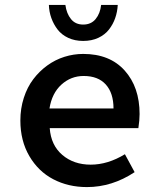

<svg xmlns="http://www.w3.org/2000/svg" viewBox="-20 -740 640 773"><path d="M314.9 -575.2Q281.2 -575.2 254.6 -587.6Q228 -600.1 211.9 -621.1Q195.8 -642.1 186.8 -667.2Q177.7 -692.4 176.8 -720.2H243.2Q248 -685.1 265.9 -663.1Q283.7 -641.1 314.9 -641.1Q346.7 -641.1 365 -663.3Q383.3 -685.5 387.2 -720.2H454.1Q452.6 -692.4 443.8 -667.2Q435.1 -642.1 418.7 -621.1Q402.3 -600.1 375.7 -587.6Q349.1 -575.2 314.9 -575.2ZM330.1 13.2Q254.9 13.2 194.6 -18.3Q134.3 -49.8 98.1 -111.6Q62 -173.3 62 -254.9Q62 -303.2 75.9 -346.2Q89.8 -389.2 114 -421.1Q138.2 -453.1 170.2 -476.3Q202.1 -499.5 239.3 -511.2Q276.4 -522.9 314.9 -522.9Q421.9 -522.9 481.9 -456.1Q542 -389.2 542 -280.8Q542 -256.8 537.1 -224.1H180.2Q185.1 -155.3 231 -116.2Q276.9 -77.1 345.2 -77.1Q414.1 -77.1 482.9 -119.1L522 -46.9Q431.2 13.2 330.1 13.2ZM179.2 -303.2H437Q437 -365.2 406 -399.7Q375 -434.1 316.9 -434.1Q265.6 -434.1 227.3 -399.4Q189 -364.7 179.2 -303.2Z"/></svg>

Font: Office Code Pro Medium
Style: Regular
Weight: 500
Designer: Nathan Rutzky & Paul D. Hunt
Foundry: Adobe Systems Incorporated
Version: Version 1.004;PS 001.004;hotconv 1.0.70;makeotf.lib2.5.58329